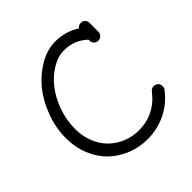

<svg xmlns="http://www.w3.org/2000/svg" viewBox="-179 -821 973 973"><g transform="rotate(-45 307.0 -335.0)"><path d="M336.9 5.9Q278.3 5.9 225.6 -15.4Q172.9 -36.6 133.5 -74.5Q94.2 -112.3 71 -168.5Q47.9 -224.6 47.9 -291Q47.9 -364.7 74.5 -436Q101.1 -507.3 144 -559.6Q187 -611.8 243.2 -643.8Q299.3 -675.8 356 -675.8Q429.7 -675.8 488.8 -637.2Q495.6 -650.9 515.1 -650.9Q528.3 -650.9 537.1 -642.1Q545.9 -633.3 545.9 -620.1V-556.2Q545.9 -543 536.6 -533.4Q527.3 -523.9 514.2 -523.9Q500.5 -523.9 491.2 -533.2Q481.9 -542.5 481.9 -555.2V-563Q429.2 -612.8 356 -612.8Q312 -612.8 268.1 -586.2Q224.1 -559.6 190.2 -516.1Q156.2 -472.7 135 -413.1Q113.8 -353.5 113.8 -291Q113.8 -237.3 132.3 -192.6Q150.9 -147.9 181.9 -118.7Q212.9 -89.4 252.9 -73.2Q293 -57.1 336.9 -57.1Q452.1 -57.1 523.9 -150.9Q533.7 -163.1 548.8 -163.1Q562 -163.1 571.5 -154.5Q581.1 -146 581.1 -130.9Q581.1 -118.7 575.2 -111.8Q533.2 -55.2 471.2 -24.7Q409.2 5.9 336.9 5.9Z"/></g></svg>

Font: Comic Neue
Style: Regular
Weight: 400
Designer: Craig Rozynski
Foundry: Craig Rozynski
Version: Version 2.003;hotconv 1.0.109;makeotfexe 2.5.65596